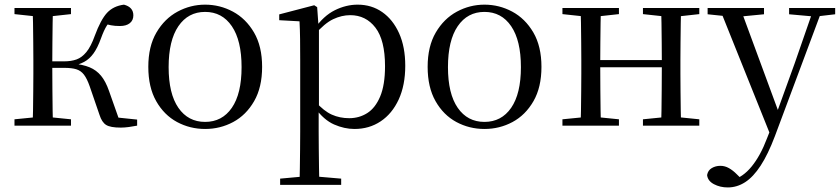

<svg xmlns="http://www.w3.org/2000/svg" viewBox="-20 -551 3683 842"><path d="M43.5 0V-27.8L152.7 -38.6H184.7L291.3 -27.8V0ZM43.5 -489.1V-516H291.3V-489.1L184.7 -477.4H152.7ZM123.1 0Q124.3 -24.4 124.8 -65.3Q125.3 -106.3 125.8 -150.3Q126.3 -194.3 126.3 -228.5V-288.3Q126.3 -321.7 125.8 -365.7Q125.3 -409.7 124.8 -450.7Q124.3 -491.8 123.1 -516H212.3Q211.3 -491.8 210.8 -450.2Q210.3 -408.7 209.8 -362.6Q209.3 -316.5 209.3 -277.8V-258.4Q209.3 -209.4 209.8 -158.9Q210.3 -108.5 210.8 -66.4Q211.3 -24.4 212.3 0ZM416.5 -46.9 373.3 -172.6Q361.4 -206.4 348.1 -223.7Q334.8 -241 314.7 -247.2Q294.6 -253.4 262.7 -253.4H167V-282H262.1Q292.3 -282 315.6 -290.3Q338.9 -298.6 358.9 -322.8Q378.8 -347.1 395.6 -394.1Q421.8 -464.8 449.4 -494.7Q477.1 -524.6 523.6 -530.6Q564.8 -519.7 564.8 -483.8Q564.8 -461.7 549.2 -449.3Q533.7 -436.9 505.8 -436.9Q483.2 -436.9 467.1 -440.1Q450.9 -443.3 434.5 -448.4L481.1 -479.2Q461.5 -458.7 448.8 -439.2Q436.1 -419.6 422.8 -382.7Q408 -341.5 390.1 -316.7Q372.1 -291.9 349.2 -279.7Q326.3 -267.4 297.1 -261.6L297.7 -272.4Q343.3 -268.2 373.1 -255.8Q402.9 -243.4 423.3 -218.6Q443.6 -193.9 458.2 -151.8L507.1 -13.4L450 -40.3L581.4 -26.6V0Q564.6 3.4 545.2 6Q525.8 8.6 509.7 8.6Q463.9 8.6 445.3 -3.2Q426.7 -14.9 416.5 -46.9Z M879.5 14.6Q813.2 14.6 756.4 -15.9Q699.6 -46.5 665 -107.4Q630.4 -168.3 630.4 -257.8Q630.4 -347.6 666.1 -408.5Q701.7 -469.3 758.7 -500Q815.7 -530.6 879.5 -530.6Q944.2 -530.6 1001.2 -500.1Q1058.2 -469.5 1093.9 -408.7Q1129.5 -347.8 1129.5 -257.8Q1129.5 -168 1094.4 -107.2Q1059.3 -46.3 1002.5 -15.8Q945.7 14.6 879.5 14.6ZM879.5 -16.4Q954 -16.4 996.7 -78.2Q1039.4 -140.1 1039.4 -256.6Q1039.4 -373.4 996.7 -436.1Q954 -498.8 879.5 -498.8Q805.1 -498.8 762.3 -436.1Q719.5 -373.4 719.5 -256.6Q719.5 -140.1 762.3 -78.2Q805.1 -16.4 879.5 -16.4Z M1208.5 259.8V232.4L1319.7 222.2H1357.5L1476.2 232.4V259.8ZM1293.5 259.8Q1294.5 225.6 1295 185.1Q1295.5 144.5 1296 103.1Q1296.5 61.7 1296.5 26.7V-286.8Q1296.5 -338.2 1296 -379.5Q1295.5 -420.7 1293.5 -457.5L1204.5 -462.4V-487.9L1357.9 -528L1370.9 -519.6L1376.9 -435.3L1378.7 -430.1V-78.7L1377.5 -68.7V26.5Q1377.5 60.7 1378 102.2Q1378.5 143.7 1379 184.7Q1379.5 225.6 1380.5 259.8ZM1534.6 14.6Q1490.1 14.6 1445.2 -5.1Q1400.3 -24.9 1362.2 -77.1H1349.4L1363.3 -105.1Q1400.5 -63.7 1435.4 -48.2Q1470.2 -32.7 1511.5 -32.7Q1555.2 -32.7 1590.6 -55.1Q1626.1 -77.6 1647.3 -128.1Q1668.5 -178.6 1668.5 -260.8Q1668.5 -374.9 1626.5 -429.7Q1584.4 -484.5 1515.9 -484.5Q1478.4 -484.5 1441 -466.8Q1403.5 -449.1 1359.2 -398.2L1348.6 -425H1359.5Q1398.9 -481.5 1448.2 -506.1Q1497.6 -530.6 1548.3 -530.6Q1609.5 -530.6 1656.2 -498Q1703 -465.4 1730.1 -405.4Q1757.2 -345.3 1757.2 -262.6Q1757.2 -177.1 1728.5 -114.8Q1699.7 -52.4 1649.4 -18.9Q1599.2 14.6 1534.6 14.6Z M2104.5 14.6Q2038.2 14.6 1981.4 -15.9Q1924.6 -46.5 1890 -107.4Q1855.4 -168.3 1855.4 -257.8Q1855.4 -347.6 1891.1 -408.5Q1926.7 -469.3 1983.7 -500Q2040.7 -530.6 2104.5 -530.6Q2169.2 -530.6 2226.2 -500.1Q2283.2 -469.5 2318.9 -408.7Q2354.5 -347.8 2354.5 -257.8Q2354.5 -168 2319.4 -107.2Q2284.3 -46.3 2227.5 -15.8Q2170.7 14.6 2104.5 14.6ZM2104.5 -16.4Q2179 -16.4 2221.7 -78.2Q2264.4 -140.1 2264.4 -256.6Q2264.4 -373.4 2221.7 -436.1Q2179 -498.8 2104.5 -498.8Q2030.1 -498.8 1987.3 -436.1Q1944.5 -373.4 1944.5 -256.6Q1944.5 -140.1 1987.3 -78.2Q2030.1 -16.4 2104.5 -16.4Z M2526.1 0Q2527.3 -24.4 2527.8 -65.4Q2528.3 -106.3 2528.8 -150.3Q2529.3 -194.3 2529.3 -228.5V-288.3Q2529.3 -321.7 2528.8 -365.7Q2528.3 -409.8 2527.8 -450.8Q2527.3 -491.8 2526.1 -516H2615.3Q2614.3 -491.7 2613.8 -450.1Q2613.3 -408.6 2612.8 -363Q2612.3 -317.5 2612.3 -279.8V-260.2Q2612.3 -210.2 2612.8 -159.3Q2613.3 -108.5 2613.8 -66.4Q2614.3 -24.3 2615.3 0ZM2878.4 0Q2880.4 -24.3 2880.9 -66.4Q2881.4 -108.5 2881.9 -159.3Q2882.4 -210.2 2882.4 -260.2V-279.8Q2882.4 -317.4 2881.9 -363.1Q2881.4 -408.7 2880.9 -450.2Q2880.4 -491.7 2878.4 -516H2966.9Q2965.9 -491.7 2965.4 -450.7Q2964.9 -409.7 2964.4 -365.7Q2963.9 -321.7 2963.9 -288.3V-228.5Q2963.9 -194.3 2964.4 -150.3Q2964.9 -106.3 2965.4 -65.4Q2965.9 -24.4 2966.9 0ZM2446.5 0V-27.8L2555.7 -38.6H2587.7L2694.3 -27.8V0ZM2446.5 -489.1V-516H2694.3V-489.1L2587.7 -477.4H2555.7ZM2799.6 0V-27.8L2907.8 -38.6H2940.8L3046.7 -27.8V0ZM2799.6 -489.1V-516H3046.7V-489.1L2940.8 -477.4H2907.8ZM2570 -256V-287.5H2922.9V-256Z M3171.4 271Q3138 271 3110.9 256.7Q3083.7 242.4 3080.9 216.7Q3084.5 196.1 3101.3 186.2Q3118.1 176.2 3139.2 176.2Q3159 176.2 3176.7 186.3Q3194.5 196.3 3211.1 213.2L3239.8 241.4L3208.3 257.1L3188.5 240.1Q3237.9 226.4 3276.4 179Q3314.9 131.6 3342.9 57.6L3371.6 -15.2L3376.2 -27.8L3465.4 -274.3L3549.3 -516H3588.2L3378.1 46.5Q3348.2 125.6 3315.8 175.3Q3283.4 225.1 3247.7 248Q3212 271 3171.4 271ZM3362.7 51.4 3135 -516H3226.3L3394.7 -59.3L3400.7 -46.2ZM3083.2 -488.4V-516H3330.5V-488.4L3223.9 -478.1H3182.1ZM3440.5 -488.4V-516H3642.6V-488.4L3561.3 -478.9H3546.3Z"/></svg>

Font: Noto Serif KR
Style: Regular
Weight: 200
Designer: Ryoko NISHIZUKA 西塚涼子 (kana & ideographs); Frank Grießhammer (Latin, Greek & Cyrillic); Wenlong ZHANG 张文龙 (bopomofo); San
Foundry: Adobe
Version: Version 2.001;hotconv 1.1.0;makeotfexe 2.6.0